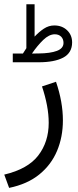

<svg xmlns="http://www.w3.org/2000/svg" viewBox="-20 -643 375 924"><path d="M90.3 -385.3Q94.7 -391.6 98.9 -398.7Q103 -405.8 106.9 -411.1V-622.6H146.5V-466.8Q167.5 -489.3 190.9 -504.9Q214.4 -520.5 241.2 -520.5Q278.8 -520.5 303 -497.3Q327.1 -474.1 327.1 -438.5Q326.7 -388.2 284.2 -365.7Q241.7 -343.3 166 -343.3H41.5V-385.3ZM165.5 -385.7Q222.2 -386.2 253.9 -398.2Q285.6 -410.2 285.6 -436.5Q285.6 -455.1 274.2 -466.6Q262.7 -478 243.7 -478Q216.3 -478 188 -450.7Q159.7 -423.3 133.8 -385.3ZM23.9 261.2 0.5 197.3Q114.3 170.4 164.3 105Q214.4 39.6 214.4 -51.8Q214.4 -92.3 206.1 -136.2Q197.8 -180.2 182.1 -227.1L249.5 -249.5Q282.7 -152.8 282.7 -63.5Q282.7 16.1 254.6 83Q226.6 149.9 169.2 196.5Q111.8 243.2 23.9 261.2Z"/></svg>

Font: Vazirmatn RD UI Light
Style: Regular
Weight: 300
Designer: Saber Rastikerdar
Foundry: Saber Rastikerdar
Version: Version 33.003